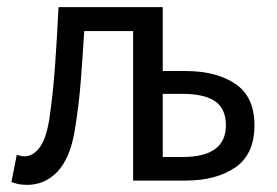

<svg xmlns="http://www.w3.org/2000/svg" viewBox="-20 -506 775 538"><path d="M56 12Q43 12 32.5 10Q22 8 12 4L27 -72Q32 -71 37 -69.5Q42 -68 49 -68Q72 -68 90.5 -92Q109 -116 118 -171Q129 -246 134.5 -325Q140 -404 144 -486H436V-307H500Q586 -307 639.5 -271Q693 -235 693 -155Q693 -74 639.5 -37Q586 0 500 0H353V-419H216Q212 -352 206.5 -280.5Q201 -209 189 -138Q176 -62 141 -25Q106 12 56 12ZM436 -66H491Q613 -66 613 -155Q613 -201 583 -222Q553 -243 491 -243H436Z"/></svg>

Font: .
Style: 
Weight: 400
Designer: Paul D. Hunt, Dalton Maag
Foundry: Dalton Maag Ltd
Version: Version 1.200